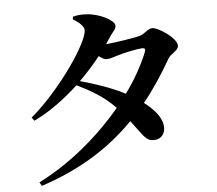

<svg xmlns="http://www.w3.org/2000/svg" viewBox="-57 -860 1114 984"><g transform="rotate(-5 500.0 -367.5)"><path d="M97 -292 110 -275C193 -315 271 -373 340 -437C413 -402 476 -366 536 -304C424 -170 275 -42 108 42L119 61C323 -6 476 -104 599 -230C657 -155 670 -121 713 -123C746 -123 770 -148 769 -185C767 -234 728 -278 677 -317C730 -382 777 -454 822 -532C835 -556 876 -569 876 -594C876 -635 782 -695 753 -695C730 -695 713 -670 688 -662C663 -654 554 -637 510 -634L536 -673C553 -699 566 -704 566 -725C566 -751 490 -792 423 -795C391 -797 373 -794 353 -789L351 -775C383 -757 407 -734 407 -715C407 -651 251 -422 97 -292ZM589 -372C516 -410 425 -439 360 -457C399 -495 435 -536 467 -576C482 -565 495 -557 505 -557C524 -557 540 -564 561 -570C590 -580 667 -596 692 -597C705 -597 710 -592 705 -578C679 -513 640 -442 589 -372Z"/></g></svg>

Font: Source Han Serif CN
Style: Bold
Weight: 700
Designer: Ryoko NISHIZUKA 西塚涼子 (kana & ideographs); Frank Grießhammer (Latin, Greek & Cyrillic); Wenlong ZHANG 张文龙 (bopomofo); San
Foundry: Adobe
Version: Version 2.003;hotconv 1.1.1;makeotfexe 2.6.0